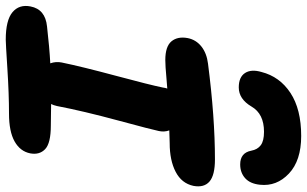

<svg xmlns="http://www.w3.org/2000/svg" viewBox="-228 -828 1057 661"><g transform="rotate(90 300.5 -497.5)"><path d="M438 -1005.9Q522.9 -1005.9 567.6 -963.6Q612.3 -921.4 606 -863.8Q602.5 -830.1 583.5 -813Q564.5 -795.9 536.1 -795.9Q496.1 -795.9 488.8 -834Q484.9 -855.5 470 -866.7Q455.1 -877.9 423.8 -877.9Q361.8 -877.9 336.9 -835Q311 -791 271 -791Q235.4 -791 221.4 -812.5Q207.5 -834 217.8 -869.1Q233.9 -932.1 290 -969Q346.2 -1005.9 438 -1005.9ZM106.9 11.2Q39.6 11.2 12 -12Q-15.6 -35.2 -7.8 -74.2Q2 -125 61 -130.9Q133.3 -139.2 188 -142.1Q181.2 -161.6 185.1 -181.2Q199.2 -250 231 -368.4Q262.7 -486.8 271 -527.8Q272.9 -540.5 274.9 -544.9Q259.8 -543.9 238.5 -542Q217.3 -540 202.9 -539.1Q188.5 -538.1 176.8 -538.1Q129.9 -538.1 112.3 -559.3Q94.7 -580.6 101.1 -615.2Q106.9 -644 130.1 -662.4Q153.3 -680.7 189 -685.1Q374 -709 519 -709Q573.2 -709 595 -690.2Q616.7 -671.4 609.9 -634.8Q601.1 -594.2 561.5 -573.7Q522 -553.2 462.9 -553.2Q454.6 -553.2 440.2 -552.5Q425.8 -551.8 418.9 -551.8Q425.3 -534.2 420.9 -515.1Q417 -495.1 384.8 -375.7Q352.5 -256.3 335 -165Q332 -152.3 328.1 -145Q338.4 -145 362.8 -144.5Q387.2 -144 401.9 -144Q462.9 -144 483.4 -124.5Q503.9 -105 498 -73.2Q491.2 -38.6 457 -19.3Q422.9 0 360.8 0Q293.9 0 206.3 5.6Q118.7 11.2 106.9 11.2Z"/></g></svg>

Font: Shantell Sans Normal
Style: Bold Italic
Weight: 700
Italic angle: -11.31°
Designer: Stephen Nixon, Anya Danilova, Shantell Martin
Foundry: Arrow Type
Version: Version 1.006;[559af2be0]